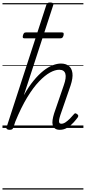

<svg xmlns="http://www.w3.org/2000/svg" viewBox="-20 -1031 692 1547"><path d="M462 15Q438 15 424 5Q410 -5 405 -22.5Q400 -40 403.5 -64Q407 -88 416 -117L494 -344Q516 -406 506.5 -437.5Q497 -469 457 -469Q424 -469 383 -446.5Q342 -424 294.5 -374.5Q247 -325 198.5 -245Q150 -165 103 -50L88 -4Q84 6 78 10.5Q72 15 57 15Q45 15 37 10Q29 5 33 -6L353 -990Q357 -1002 363.5 -1006.5Q370 -1011 384 -1011Q400 -1011 406.5 -1005Q413 -999 408 -987L172 -263Q211 -333 251 -381.5Q291 -430 329.5 -460.5Q368 -491 404 -505Q440 -519 471 -519Q509 -519 533.5 -500.5Q558 -482 563.5 -442.5Q569 -403 548 -340L466 -103Q458 -78 456 -63Q454 -48 458.5 -41Q463 -34 474 -34Q491 -34 508.5 -46Q526 -58 543.5 -75.5Q561 -93 574 -109Q580 -117 585.5 -118Q591 -119 599 -113Q610 -106 610.5 -99.5Q611 -93 607 -86Q595 -69 573.5 -45Q552 -21 523.5 -3Q495 15 462 15ZM178 -722Q166 -722 164 -728.5Q162 -735 165 -746Q168 -757 173 -763.5Q178 -770 191 -770H477Q491 -770 492.5 -763Q494 -756 492 -746Q489 -735 483.5 -728.5Q478 -722 465 -722ZM0 486H652V496H0ZM0 -20H652V0H0ZM0 -505H652V-500H0ZM0 -1006H652V-996H0Z"/></svg>

Font: Playwrite CA Guides
Style: Regular
Weight: 400
Designer: Veronika Burian, José Scaglione
Foundry: TypeTogether
Version: Version 1.003